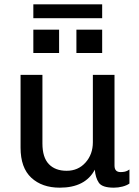

<svg xmlns="http://www.w3.org/2000/svg" viewBox="-20 -857 640 887"><path d="M256 10Q174 10 124.5 -36Q75 -82 75 -175V-511H176V-194Q176 -130 205.5 -99Q235 -68 288 -68Q341 -68 375 -106Q409 -144 409 -200V-511H509V-92Q509 -62 537 -62Q547 -62 557 -64Q567 -66 578 -74V-9Q565 0 545.5 5Q526 10 506 10Q452 10 436.5 -13Q421 -36 418 -73Q374 10 256 10ZM134 -773V-837H452V-773ZM452 -612H333V-720H452ZM253 -612H134V-720H253Z"/></svg>

Font: Chivo Mono
Style: Regular
Weight: 400
Monospace: yes
Designer: Hector Gatti
Foundry: Omnibus-Type
Version: Version 1.008; ttfautohint (v1.8.4.7-5d5b)